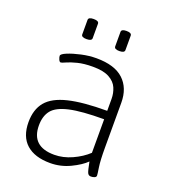

<svg xmlns="http://www.w3.org/2000/svg" viewBox="-129 -795 804 898"><g transform="rotate(20 272.5 -345.5)"><path d="M222 6Q145 6 103.5 -31Q62 -68 62 -140Q62 -203 94 -241.5Q126 -280 198 -297.5Q270 -315 390 -315V-374Q390 -403 379 -428.5Q368 -454 339 -470Q310 -486 257 -486Q213 -486 181.5 -478Q150 -470 131.5 -461.5Q113 -453 108 -453Q102 -453 97.5 -463.5Q93 -474 93 -481Q93 -490 119.5 -501Q146 -512 184.5 -520.5Q223 -529 259 -529Q350 -529 394.5 -487.5Q439 -446 439 -373V-150Q439 -85 444 -53Q449 -21 449 -14Q449 -7 441 -3.5Q433 0 423 0Q411 0 406 -11Q401 -22 393 -64Q368 -39 321 -16.5Q274 6 222 6ZM227 -37Q271 -37 315 -57Q359 -77 390 -106V-273Q279 -273 219 -259.5Q159 -246 136 -217.5Q113 -189 113 -142Q113 -37 227 -37ZM347 -597Q322 -597 322 -611V-683Q322 -697 347 -697Q373 -697 373 -683V-611Q373 -597 347 -597ZM184 -597Q158 -597 158 -611V-683Q158 -697 184 -697Q210 -697 210 -683V-611Q210 -597 184 -597Z"/></g></svg>

Font: Asap ExtraLight
Style: Regular
Weight: 200
Designer: Pablo Cosgaya
Foundry: Omnibus-Type
Version: Version 3.001; ttfautohint (v1.8.4.7-5d5b)